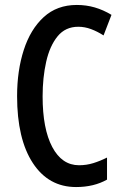

<svg xmlns="http://www.w3.org/2000/svg" viewBox="-20 -745 495 775"><path d="M296 -637Q244 -637 212.5 -598.5Q181 -560 166.5 -496Q152 -432 152 -356Q152 -225 191 -151.5Q230 -78 299 -78Q329 -78 356.5 -86.5Q384 -95 412 -109V-20Q359 10 287 10Q176 10 112.5 -87Q49 -184 49 -357Q49 -460 76 -543.5Q103 -627 156.5 -676Q210 -725 290 -725Q328 -725 362.5 -715Q397 -705 430 -685L398 -602Q373 -618 347.5 -627.5Q322 -637 296 -637Z"/></svg>

Font: Noto Sans Sinhala ExtraCondensed Medium
Style: Regular
Weight: 500
Width: 2
Designer: Jelle Bosma - Monotype Design Team
Foundry: Monotype Imaging Inc.
Version: Version 2.006; ttfautohint (v1.8.4.7-5d5b)